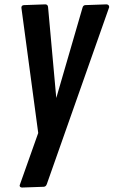

<svg xmlns="http://www.w3.org/2000/svg" viewBox="-20 -610 514 868"><path d="M473.6 -577.6 191.9 221.7Q188 233.9 177.7 234.4L79.6 237.8Q68.8 237.3 68.8 228L152.8 -8.8L76.7 -575.2Q76.7 -586.4 88.9 -586.9L185.1 -590.3Q196.3 -589.8 197.3 -577.6L234.4 -167L353 -575.2Q356 -586.4 365.7 -586.9L461.4 -590.3Q473.6 -589.4 473.6 -577.6Z"/></svg>

Font: Contrail One
Style: Regular
Weight: 400
Designer: Riccardo De Franceschi
Foundry: Sorkin Type Co.
Version: Version 1.003